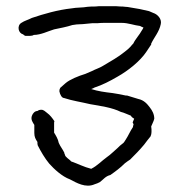

<svg xmlns="http://www.w3.org/2000/svg" viewBox="-20 -609 604 621"><path d="M49 -535C34 -526 39 -501 55 -498C56 -496 59 -494 62 -493C70 -493 85 -492 89 -496C112 -496 135 -508 155 -514C174 -518 196 -522 214 -528L228 -530C234 -530 241 -531 248 -531C259 -532 269 -533 279 -534H296C304 -535 312 -535 320 -535H374C395 -535 414 -527 433 -525C437 -523 440 -521 444 -520C443 -517 441 -514 439 -511C431 -496 418 -483 411 -468C408 -465 405 -462 403 -459L395 -451C391 -448 388 -445 384 -442C362 -424 338 -411 313 -396C302 -389 288 -385 277 -379L256 -370C233 -363 206 -352 192 -340C186 -335 180 -329 175 -325C173 -322 172 -318 172 -314C174 -303 180 -292 187 -292C214 -283 243 -279 272 -272C307 -266 343 -261 371 -247C381 -245 394 -238 403 -235C406 -230 409 -228 414 -225C412 -221 411 -217 409 -213C410 -211 412 -208 412 -206C411 -204 410 -201 410 -198C401 -185 395 -170 387 -158C386 -156 379 -145 377 -145C371 -141 365 -135 360 -130C348 -120 338 -109 326 -101C308 -88 295 -73 275 -63C251 -69 233 -79 210 -87C206 -93 190 -101 190 -109C189 -110 188 -112 188 -115C183 -126 175 -135 170 -147C168 -159 160 -172 155 -180V-213L156 -217C150 -226 142 -237 132 -244C127 -248 121 -254 114 -254C109 -254 105 -253 101 -250C93 -250 86 -243 83 -234C79 -222 86 -213 91 -205V-179C91 -166 95 -159 101 -150C101 -146 101 -142 102 -139C112 -119 125 -97 139 -80C155 -62 181 -38 206 -29C227 -18 257 0 286 -13C292 -15 298 -17 303 -20C315 -29 321 -39 337 -43C354 -55 369 -66 384 -81C389 -85 395 -89 401 -93C417 -109 431 -123 446 -141C453 -150 460 -160 467 -168C469 -173 470 -177 470 -182V-191L469 -200C471 -206 477 -216 479 -225C479 -240 472 -252 465 -261C456 -273 446 -285 427 -289C415 -292 403 -297 391 -300H387L362 -305L344 -308C318 -311 297 -314 275 -321C279 -322 282 -324 286 -326C311 -334 336 -347 360 -361C394 -380 433 -411 453 -441L469 -465V-468C479 -489 495 -506 500 -531C504 -548 489 -563 476 -567L462 -573C442 -578 422 -582 401 -585C396 -586 390 -587 385 -587C379 -588 374 -588 369 -588C361 -589 352 -589 344 -589H308C302 -589 296 -589 289 -588C281 -588 272 -588 263 -587C248 -584 227 -585 212 -582C166 -577 122 -564 83 -551C72 -545 59 -542 49 -535Z"/></svg>

Font: Scribbler
Style: Regular
Weight: 400
Designer: Mew Too
Foundry: Cannot Into Space Fonts
Version: Version 1.001